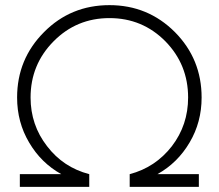

<svg xmlns="http://www.w3.org/2000/svg" viewBox="-20 -731 856 751"><path d="M768.6 -349.6Q768.6 -252.9 721.7 -173.8Q674.8 -93.8 595.7 -49.8Q650.4 -49.8 757.8 -49.8Q757.8 -37.1 757.8 0Q690.4 0 487.3 0Q487.3 -12.7 487.3 -49.8Q587.9 -76.2 652.3 -159.2Q715.8 -242.2 715.8 -349.6Q715.8 -478.5 627 -569.3Q537.1 -660.2 408.2 -660.2Q279.3 -660.2 189.5 -569.3Q99.6 -478.5 99.6 -349.6Q99.6 -242.2 164.1 -159.2Q227.5 -76.2 329.1 -49.8Q329.1 -33.2 329.1 0Q261.7 0 57.6 0Q57.6 -12.7 57.6 -49.8Q98.6 -49.8 219.7 -49.8Q140.6 -93.8 93.8 -173.8Q46.9 -252.9 46.9 -349.6Q46.9 -500 152.3 -605.5Q256.8 -710.9 408.2 -710.9Q558.6 -710.9 664.1 -605.5Q768.6 -500 768.6 -349.6Z"/></svg>

Font: LeFont
Style: ExtraLight
Weight: 200
Designer: Leryon MEDIA
Version: Version 1.0